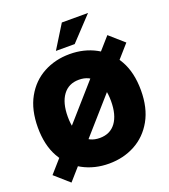

<svg xmlns="http://www.w3.org/2000/svg" viewBox="-173 -1071 1091 1238"><g transform="rotate(-20 373.0 -452.5)"><path d="M373 11.7Q273.9 11.7 193.6 -31.7Q113.3 -75.2 66.4 -158.9Q19.5 -242.7 19.5 -363.3Q19.5 -484.9 66.4 -568.8Q113.3 -652.8 193.6 -696Q273.9 -739.3 373 -739.3Q472.2 -739.3 552.2 -696Q632.3 -652.8 679.4 -568.8Q726.6 -484.9 726.6 -363.3Q726.6 -242.2 679.4 -158.4Q632.3 -74.7 552.2 -31.5Q472.2 11.7 373 11.7ZM373 -164.1Q444.8 -164.1 483.2 -216.6Q521.5 -269 521.5 -363.3Q521.5 -458 483.2 -510.7Q444.8 -563.5 373 -563.5Q301.8 -563.5 263.2 -510.7Q224.6 -458 224.6 -363.3Q224.6 -269 263.2 -216.6Q301.8 -164.1 373 -164.1ZM102.1 43.5 3.4 -43.5 644.5 -771 743.2 -684.1ZM297.9 -788.6 396.5 -947.8H576.2L426.8 -788.6Z"/></g></svg>

Font: Inter Display Black
Style: Regular
Weight: 900
Designer: Rasmus Andersson
Foundry: rsms
Version: Version 4.000;git-a52131595